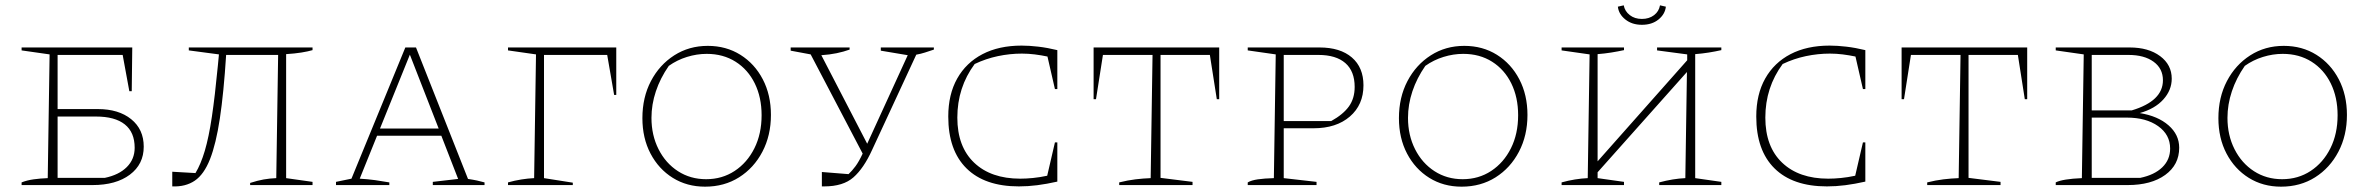

<svg xmlns="http://www.w3.org/2000/svg" viewBox="-20 -694 8898 720"><path d="M61 0V-10Q81 -18 106 -21.5Q131 -25 159 -26L166 -490L61 -505V-516H476L474 -352H465L440 -488H196V-285H347Q425 -285 472 -247Q519 -209 519 -144Q519 -78 467 -39Q415 0 327 0ZM196 -27H373Q426 -38 455.5 -67.5Q485 -97 485 -140Q485 -198 448 -227.5Q411 -257 340 -257H196Z M626 5V-50L713 -45Q733 -78 748 -128.5Q763 -179 774.5 -256Q786 -333 797 -448L801 -490L688 -505V-516H1152V-506Q1135 -501 1110 -497Q1085 -493 1053 -491V-26L1152 -12V0H918V-8Q946 -17 968.5 -21Q991 -25 1016 -26L1023 -488H828Q819 -346 804.5 -250Q790 -154 767.5 -97Q745 -40 710.5 -16.5Q676 7 626 5Z M1735 -23Q1747 -21 1753.5 -20Q1760 -19 1769 -17Q1778 -15 1797 -10V0H1603V-12L1698 -23L1635 -185H1394L1329 -24Q1361 -22 1386.5 -18.5Q1412 -15 1440 -10V0H1240V-12L1298 -24L1500 -516H1540ZM1405 -212H1625L1517 -489Z M1885 0V-10Q1910 -17 1935 -21Q1960 -25 1983 -26L1990 -490L1885 -505V-516H2291V-338H2283L2257 -488H2020V-26L2128 -9V0Z M2624 6Q2556 6 2503 -27Q2450 -60 2419.5 -118Q2389 -176 2389 -251Q2389 -329 2421 -390Q2453 -451 2508.5 -486.5Q2564 -522 2634 -522Q2703 -522 2756.5 -488.5Q2810 -455 2840.5 -396.5Q2871 -338 2871 -263Q2871 -186 2839 -125Q2807 -64 2751.5 -29Q2696 6 2624 6ZM2628 -22Q2688 -22 2735 -53Q2782 -84 2809 -138Q2836 -192 2836 -262Q2836 -329 2810.5 -381Q2785 -433 2738.5 -462.5Q2692 -492 2630 -492Q2593 -492 2556 -480.5Q2519 -469 2488 -447Q2456 -401 2439.5 -351.5Q2423 -302 2423 -252Q2423 -187 2449.5 -134.5Q2476 -82 2522.5 -52Q2569 -22 2628 -22Z M3062 5V-49L3162 -41Q3175 -53 3188 -70.5Q3201 -88 3215 -118L3020 -490L2945 -504V-516H3166V-508Q3144 -500 3117.5 -494.5Q3091 -489 3060 -487L3232 -155L3384 -487L3283 -504V-516H3482V-508Q3464 -502 3448.5 -497Q3433 -492 3416 -489L3250 -131Q3219 -63 3180.5 -29Q3142 5 3071 5Z M3801 5Q3673 5 3604.5 -62.5Q3536 -130 3536 -257Q3536 -340 3569.5 -399.5Q3603 -459 3664.5 -491Q3726 -523 3811 -523Q3840 -523 3874 -519Q3908 -515 3945 -506V-360H3936L3908 -482Q3884 -487 3860 -490Q3836 -493 3812 -493Q3767 -493 3722 -483.5Q3677 -474 3635 -454Q3570 -366 3570 -253Q3570 -144 3633 -84Q3696 -24 3806 -24Q3828 -24 3853.5 -26.5Q3879 -29 3907 -35L3936 -160H3945V-13Q3905 -4 3870 0.5Q3835 5 3801 5Z M4552 -516V-322H4543L4517 -488H4332V-27L4452 -12V0H4177V-10Q4209 -18 4238 -21.5Q4267 -25 4295 -26L4302 -488H4116L4090 -322H4081V-516Z M4928 -516Q5006 -516 5049.5 -478.5Q5093 -441 5093 -374Q5093 -301 5042 -257Q4991 -213 4906 -213H4794V-26L4917 -12V0H4659V-10Q4673 -18 4697 -21.5Q4721 -25 4757 -26L4764 -490L4659 -505V-516ZM4924 -488H4794V-240H4972Q5017 -265 5038.5 -295Q5060 -325 5060 -368Q5060 -427 5025 -457.5Q4990 -488 4924 -488Z M5461 6Q5393 6 5340 -27Q5287 -60 5256.5 -118Q5226 -176 5226 -251Q5226 -329 5258 -390Q5290 -451 5345.5 -486.5Q5401 -522 5471 -522Q5540 -522 5593.5 -488.5Q5647 -455 5677.5 -396.5Q5708 -338 5708 -263Q5708 -186 5676 -125Q5644 -64 5588.5 -29Q5533 6 5461 6ZM5465 -22Q5525 -22 5572 -53Q5619 -84 5646 -138Q5673 -192 5673 -262Q5673 -329 5647.5 -381Q5622 -433 5575.5 -462.5Q5529 -492 5467 -492Q5430 -492 5393 -480.5Q5356 -469 5325 -447Q5293 -401 5276.5 -351.5Q5260 -302 5260 -252Q5260 -187 5286.5 -134.5Q5313 -82 5359.5 -52Q5406 -22 5465 -22Z M6137 -601Q6100 -601 6075 -621Q6050 -641 6047 -669L6069 -674Q6073 -652 6091.5 -637.5Q6110 -623 6137 -623Q6164 -623 6182.5 -637Q6201 -651 6205 -674L6227 -669Q6224 -641 6199.5 -621Q6175 -601 6137 -601ZM5836 0V-10Q5861 -17 5886 -21Q5911 -25 5934 -26L5941 -490L5836 -505V-516H6070V-506Q6047 -501 6022 -497Q5997 -493 5971 -491V-89L6307 -468V-490L6194 -505V-516H6435V-506Q6413 -501 6388 -497Q6363 -493 6337 -491V-26L6435 -12V0H6202V-10Q6228 -17 6252.5 -21Q6277 -25 6300 -26L6306 -424L5971 -48V-26L6070 -12V0Z M6831 5Q6703 5 6634.5 -62.5Q6566 -130 6566 -257Q6566 -340 6599.5 -399.5Q6633 -459 6694.5 -491Q6756 -523 6841 -523Q6870 -523 6904 -519Q6938 -515 6975 -506V-360H6966L6938 -482Q6914 -487 6890 -490Q6866 -493 6842 -493Q6797 -493 6752 -483.5Q6707 -474 6665 -454Q6600 -366 6600 -253Q6600 -144 6663 -84Q6726 -24 6836 -24Q6858 -24 6883.5 -26.5Q6909 -29 6937 -35L6966 -160H6975V-13Q6935 -4 6900 0.5Q6865 5 6831 5Z M7582 -516V-322H7573L7547 -488H7362V-27L7482 -12V0H7207V-10Q7239 -18 7268 -21.5Q7297 -25 7325 -26L7332 -488H7146L7120 -322H7111V-516Z M8004 -270Q8072 -259 8112 -224Q8152 -189 8152 -140Q8152 -76 8099.5 -38Q8047 0 7959 0H7689V-10Q7715 -23 7787 -26L7794 -490L7689 -505V-516H7966Q8037 -516 8080.5 -483.5Q8124 -451 8124 -399Q8124 -356 8092.5 -321Q8061 -286 8004 -270ZM7962 -488H7824V-280H7974Q8091 -315 8091 -393Q8091 -437 8056 -462.5Q8021 -488 7962 -488ZM7956 -253H7824V-27H8006Q8059 -38 8088.5 -66.5Q8118 -95 8118 -137Q8118 -189 8073 -221Q8028 -253 7956 -253Z M8534 6Q8466 6 8413 -27Q8360 -60 8329.5 -118Q8299 -176 8299 -251Q8299 -329 8331 -390Q8363 -451 8418.5 -486.5Q8474 -522 8544 -522Q8613 -522 8666.5 -488.5Q8720 -455 8750.5 -396.5Q8781 -338 8781 -263Q8781 -186 8749 -125Q8717 -64 8661.5 -29Q8606 6 8534 6ZM8538 -22Q8598 -22 8645 -53Q8692 -84 8719 -138Q8746 -192 8746 -262Q8746 -329 8720.5 -381Q8695 -433 8648.5 -462.5Q8602 -492 8540 -492Q8503 -492 8466 -480.5Q8429 -469 8398 -447Q8366 -401 8349.5 -351.5Q8333 -302 8333 -252Q8333 -187 8359.5 -134.5Q8386 -82 8432.5 -52Q8479 -22 8538 -22Z"/></svg>

Font: Piazzolla SC Thin
Style: Regular
Weight: 100
Designer: Juan Pablo del Peral
Foundry: Huerta Tipografica
Version: Version 1.330